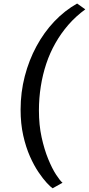

<svg xmlns="http://www.w3.org/2000/svg" viewBox="-20 -874 490 1058"><path d="M93.5 -270Q93.5 -365 116.5 -453.8Q139.5 -542.5 181 -619.2Q222.5 -696 279.5 -756Q336.5 -816 405 -854.5L450 -822.5Q398 -784.5 357.2 -737.8Q316.5 -691 285.8 -637Q255 -583 235 -523Q215 -463 204.8 -398Q194.5 -333 194.5 -265.5Q194.5 -185.5 209.2 -118Q224 -50.5 245.5 2Q267 54.5 288.8 88Q310.5 121.5 324.5 133L270 163.5Q259 156.5 238.2 134.2Q217.5 112 192.5 75.2Q167.5 38.5 145 -12.2Q122.5 -63 108 -127.5Q93.5 -192 93.5 -270Z"/></svg>

Font: Merriweather Medium
Style: Italic
Weight: 500
Italic angle: -7.8°
Version: Version 2.101